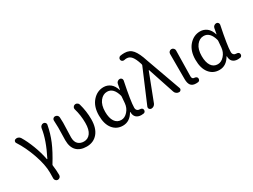

<svg xmlns="http://www.w3.org/2000/svg" viewBox="-65 -1569 3332 2530"><g transform="rotate(-30 1600.5 -304.0)"><path d="M313.5 155.3Q313.5 173.8 299.8 187.5Q286.1 201.2 266.6 201.2Q248 201.2 235.4 186.5Q222.7 173.8 222.7 156.2Q222.7 155.3 222.7 154.3Q223.6 128.9 223.6 66.4Q223.6 -53.7 167.5 -214.4Q111.3 -375 34.2 -493.2Q28.3 -502 28.3 -510.7Q28.3 -516.6 30.3 -522.5Q36.1 -539.1 52.7 -543Q61.5 -545.9 70.3 -545.9Q82 -545.9 92.8 -541Q113.3 -534.2 124 -515.6Q171.9 -436.5 214.4 -325.7Q256.8 -214.8 277.3 -107.4Q278.3 -105.5 280.8 -105.5Q283.2 -105.5 284.2 -107.4Q397.5 -329.1 420.9 -495.1Q423.8 -514.6 438.5 -527.8Q453.1 -541 471.7 -541Q490.2 -541 502 -527.3Q510.7 -516.6 510.7 -503.9Q510.7 -500 509.8 -496.1Q487.3 -375 441.4 -265.1Q395.5 -155.3 305.7 -9.8Q301.8 -2.9 302.7 3.9Q313.5 85 313.5 155.3Z M817.4 12.7Q718.8 12.7 665 -41.5Q611.3 -95.7 611.3 -202.1Q611.3 -234.4 613.3 -298.3Q615.2 -362.3 615.2 -393.6L611.3 -502.9Q611.3 -518.6 621.1 -529.3Q632.8 -543 650.4 -543Q669.9 -543 684.6 -530.3Q699.2 -517.6 700.2 -499Q703.1 -468.8 703.1 -416Q703.1 -386.7 699.7 -308.6Q696.3 -230.5 696.3 -196.3Q696.3 -127.9 730.5 -95.7Q764.6 -63.5 818.4 -63.5Q879.9 -63.5 917.5 -114.7Q955.1 -166 955.1 -267.6Q955.1 -385.7 923.8 -491.2Q921.9 -498 921.9 -503.9Q921.9 -515.6 927.7 -525.4Q936.5 -542 954.1 -545.9Q960.9 -547.9 966.8 -547.9Q979.5 -547.9 990.2 -541Q1007.8 -532.2 1012.7 -513.7Q1046.9 -392.6 1046.9 -271.5Q1046.9 -135.7 984.4 -61.5Q921.9 12.7 817.4 12.7Z M1368.2 12.7Q1273.4 12.7 1215.8 -59.1Q1158.2 -130.9 1158.2 -261.7Q1158.2 -396.5 1228 -476.6Q1297.9 -556.6 1396.5 -556.6Q1452.1 -556.6 1497.1 -522.5Q1542 -488.3 1564.5 -415Q1564.5 -414.1 1565.9 -414.1Q1567.4 -414.1 1567.4 -415L1583 -499Q1585.9 -517.6 1601.1 -530.3Q1616.2 -543 1635.7 -543Q1653.3 -543 1664.1 -529.3Q1671.9 -519.5 1671.9 -506.8Q1671.9 -502.9 1671.9 -499Q1612.3 -210 1612.3 -119.1Q1612.3 -91.8 1627.4 -77.6Q1642.6 -63.5 1666 -63.5Q1668 -63.5 1668.9 -63.5Q1683.6 -63.5 1695.8 -56.2Q1708 -48.8 1710 -35.2Q1710.9 -31.2 1710.9 -26.4Q1710.9 -16.6 1706.1 -6.8Q1698.2 6.8 1683.6 9.8Q1667 12.7 1647.5 12.7Q1597.7 12.7 1568.8 -14.2Q1540 -41 1540 -94.7Q1540 -96.7 1538.1 -96.7Q1536.1 -96.7 1535.2 -95.7Q1473.6 12.7 1368.2 12.7ZM1386.7 -63.5Q1440.4 -63.5 1484.9 -113.3Q1529.3 -163.1 1535.2 -232.4L1543 -328.1Q1543 -335 1542 -341.8Q1503.9 -480.5 1406.2 -480.5Q1343.8 -480.5 1298.8 -422.9Q1253.9 -365.2 1253.9 -262.7Q1253.9 -168 1288.6 -115.7Q1323.2 -63.5 1386.7 -63.5Z M1865.2 -36.1Q1857.4 -16.6 1838.9 -4.9Q1823.2 4.9 1805.7 4.9Q1801.8 4.9 1798.8 4.9Q1781.2 2.9 1771.5 -12.7Q1766.6 -21.5 1766.6 -30.3Q1766.6 -38.1 1769.5 -44.9L1983.4 -548.8Q1986.3 -555.7 1984.4 -563.5L1980.5 -578.1Q1956.1 -656.2 1925.8 -694.3Q1895.5 -732.4 1850.6 -732.4Q1833 -732.4 1817.4 -728.5Q1801.8 -724.6 1787.6 -731Q1773.4 -737.3 1768.6 -752Q1766.6 -758.8 1766.6 -764.6Q1766.6 -774.4 1771.5 -783.2Q1779.3 -798.8 1794.9 -802.7Q1823.2 -808.6 1860.4 -808.6Q1938.5 -808.6 1984.9 -752.9Q2031.2 -697.3 2070.3 -574.2L2259.8 -45.9Q2262.7 -39.1 2262.7 -33.2Q2262.7 -23.4 2255.9 -14.6Q2246.1 0 2227.5 0Q2206.1 0 2188.5 -12.7Q2170.9 -25.4 2164.1 -45.9L2030.3 -449.2Q2029.3 -451.2 2027.3 -451.2Q2025.4 -451.2 2024.4 -449.2Z M2479.5 12.7Q2424.8 12.7 2400.4 -18.6Q2376 -49.8 2376 -113.3V-497.1Q2376 -515.6 2389.6 -529.3Q2403.3 -543 2422.4 -543Q2441.4 -543 2454.1 -529.3Q2467.8 -516.6 2467.8 -498L2460.9 -106.4Q2460.9 -63.5 2498 -63.5Q2512.7 -62.5 2524.4 -55.2Q2536.1 -47.9 2539.1 -34.2Q2539.1 -30.3 2539.1 -25.4Q2539.1 -14.6 2534.2 -4.9Q2526.4 7.8 2511.7 10.7Q2497.1 12.7 2479.5 12.7Z M2836.9 12.7Q2742.2 12.7 2684.6 -59.1Q2627 -130.9 2627 -261.7Q2627 -396.5 2696.8 -476.6Q2766.6 -556.6 2865.2 -556.6Q2920.9 -556.6 2965.8 -522.5Q3010.7 -488.3 3033.2 -415Q3033.2 -414.1 3034.7 -414.1Q3036.1 -414.1 3036.1 -415L3051.8 -499Q3054.7 -517.6 3069.8 -530.3Q3085 -543 3104.5 -543Q3122.1 -543 3132.8 -529.3Q3140.6 -519.5 3140.6 -506.8Q3140.6 -502.9 3140.6 -499Q3081.1 -210 3081.1 -119.1Q3081.1 -91.8 3096.2 -77.6Q3111.3 -63.5 3134.8 -63.5Q3136.7 -63.5 3137.7 -63.5Q3152.3 -63.5 3164.6 -56.2Q3176.8 -48.8 3178.7 -35.2Q3179.7 -31.2 3179.7 -26.4Q3179.7 -16.6 3174.8 -6.8Q3167 6.8 3152.3 9.8Q3135.7 12.7 3116.2 12.7Q3066.4 12.7 3037.6 -14.2Q3008.8 -41 3008.8 -94.7Q3008.8 -96.7 3006.8 -96.7Q3004.9 -96.7 3003.9 -95.7Q2942.4 12.7 2836.9 12.7ZM2855.5 -63.5Q2909.2 -63.5 2953.6 -113.3Q2998 -163.1 3003.9 -232.4L3011.7 -328.1Q3011.7 -335 3010.7 -341.8Q2972.7 -480.5 2875 -480.5Q2812.5 -480.5 2767.6 -422.9Q2722.7 -365.2 2722.7 -262.7Q2722.7 -168 2757.3 -115.7Q2792 -63.5 2855.5 -63.5Z"/></g></svg>

Font: Gen Jyuu Gothic Regular
Style: Regular
Weight: 400
Designer: [Source Han Sans]
Ryoko NISHIZUKA  (kana & ideographs); Paul D. Hunt (Latin, Greek & Cyrillic); Wenlong ZHANG  (bopomofo
Version: Version 1.002.20150607